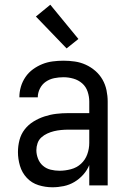

<svg xmlns="http://www.w3.org/2000/svg" viewBox="-20 -785 540 813"><path d="M202 8Q172 8 143 -1Q114 -10 93.5 -32Q73 -54 64.5 -83Q56 -112 56 -141Q56 -167 62.5 -192Q69 -217 84.5 -237Q100 -257 122 -270.5Q144 -284 168.5 -292Q193 -300 218 -303Q243 -306 269 -306H358V-355Q358 -376 351 -397Q344 -418 328 -432Q312 -446 291 -452Q270 -458 249 -458Q229 -458 209.5 -454Q190 -450 174 -439Q158 -428 149 -410Q140 -392 140 -373H62Q62 -396 68.5 -418Q75 -440 88 -459Q101 -478 119.5 -491.5Q138 -505 159 -513.5Q180 -522 203 -525Q226 -528 249 -528Q273 -528 297 -524.5Q321 -521 343 -511Q365 -501 383.5 -485Q402 -469 414 -448Q426 -427 431 -403Q436 -379 436 -355V0H358V-86Q349 -64 332.5 -45.5Q316 -27 295 -14.5Q274 -2 250 3Q226 8 202 8ZM232 -62Q256 -62 280.5 -68.5Q305 -75 323 -91.5Q341 -108 349.5 -131.5Q358 -155 358 -180V-236H269Q254 -236 238.5 -234.5Q223 -233 208.5 -229.5Q194 -226 180 -219.5Q166 -213 155 -203Q144 -193 139 -178.5Q134 -164 134 -149Q134 -131 141 -113Q148 -95 162 -83Q176 -71 194.5 -66.5Q213 -62 232 -62ZM262 -580 132 -715 193 -765 312 -620Z"/></svg>

Font: Iosevka Curly
Style: Regular
Weight: 400
Monospace: yes
Designer: Belleve Invis
Foundry: Belleve Invis
Version: Version 22.1.2; ttfautohint (v1.8.4)